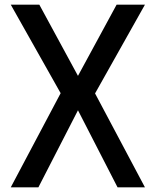

<svg xmlns="http://www.w3.org/2000/svg" viewBox="-20 -800 666 820"><path d="M599 0H482L313 -329L144 0H26L239 -402L26 -780H148L313 -476L478 -780H599L386 -401Z"/></svg>

Font: Tanohe Sans Medium
Style: Regular
Weight: 500
Designer: Village Type and Design LLC
Foundry: Cooper Hewitt Smithsonian Design Museum
Version: Version 1.00;September 29, 2021;FontCreator 13.0.0.2655 64-b